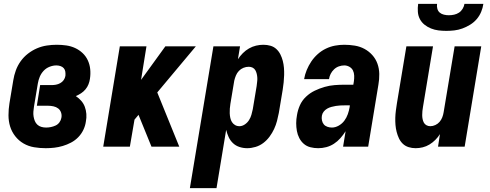

<svg xmlns="http://www.w3.org/2000/svg" viewBox="-20 -760 2540 995"><path d="M217 8Q186 8 156.5 3Q127 -2 102 -16.5Q77 -31 59 -54Q41 -77 32.5 -104.5Q24 -132 24 -163Q24 -194 29 -225L49 -345Q53 -370 62 -395Q71 -420 87 -442.5Q103 -465 125 -482Q147 -499 171.5 -509.5Q196 -520 222 -524Q248 -528 274 -528Q299 -528 323.5 -524.5Q348 -521 369.5 -511Q391 -501 408 -485Q425 -469 435 -447.5Q445 -426 447.5 -401.5Q450 -377 446 -351Q444 -337 438.5 -323Q433 -309 423 -297Q413 -285 400 -276.5Q387 -268 373 -262Q388 -252 400.5 -238Q413 -224 419.5 -206.5Q426 -189 427.5 -169.5Q429 -150 425 -130Q422 -108 412 -87Q402 -66 385.5 -49Q369 -32 348 -21Q327 -10 305 -3.5Q283 3 261 5.5Q239 8 217 8ZM219 -99Q231 -99 243.5 -101.5Q256 -104 268 -109.5Q280 -115 288 -126Q296 -137 298 -149Q301 -163 296.5 -176.5Q292 -190 281.5 -198Q271 -206 257 -209Q243 -212 229 -212H171L188 -319H247Q258 -319 269.5 -321Q281 -323 292 -329Q303 -335 310 -345Q317 -355 319 -367Q320 -378 318.5 -388.5Q317 -399 310.5 -406.5Q304 -414 293.5 -417.5Q283 -421 272 -421Q255 -421 237 -414Q219 -407 206 -393Q193 -379 186 -362Q179 -345 176 -327L156 -207Q154 -194 153 -181.5Q152 -169 154 -156.5Q156 -144 160.5 -133Q165 -122 173.5 -114Q182 -106 194 -102.5Q206 -99 219 -99Z M515 0 601 -520H739L711 -346L837 -520H995L795 -281L909 0H765L699 -162L698 -165L677 -140L653 0Z M964 215 1086 -520H1224L1213 -453Q1224 -470 1238.5 -484.5Q1253 -499 1270.5 -509Q1288 -519 1307 -523.5Q1326 -528 1345 -528Q1364 -528 1381.5 -523Q1399 -518 1412 -506Q1425 -494 1433 -478Q1441 -462 1445.5 -444.5Q1450 -427 1451.5 -408.5Q1453 -390 1452.5 -371Q1452 -352 1450 -333Q1448 -314 1445 -295L1425 -175Q1421 -154 1415.5 -133Q1410 -112 1400.5 -91.5Q1391 -71 1377 -52Q1363 -33 1344.5 -19Q1326 -5 1304 1.5Q1282 8 1261 8Q1240 8 1220.5 1.5Q1201 -5 1187 -18.5Q1173 -32 1165 -49.5Q1157 -67 1152 -87L1102 215ZM1221 -106Q1235 -106 1248.5 -115Q1262 -124 1270.5 -137.5Q1279 -151 1283 -165.5Q1287 -180 1290 -194L1310 -314Q1311 -325 1312.5 -335.5Q1314 -346 1313.5 -356.5Q1313 -367 1310.5 -377.5Q1308 -388 1303 -396.5Q1298 -405 1289 -409.5Q1280 -414 1269 -414Q1255 -414 1241.5 -408.5Q1228 -403 1218 -392.5Q1208 -382 1202.5 -368.5Q1197 -355 1194 -342L1174 -222Q1172 -209 1171 -197Q1170 -185 1170.5 -173Q1171 -161 1173.5 -149Q1176 -137 1182 -127.5Q1188 -118 1198 -112Q1208 -106 1221 -106Z M1629 8Q1608 8 1588.5 3Q1569 -2 1554.5 -14.5Q1540 -27 1531 -44.5Q1522 -62 1518.5 -81.5Q1515 -101 1515 -121.5Q1515 -142 1519 -163Q1523 -189 1534 -214Q1545 -239 1565.5 -258.5Q1586 -278 1611 -290Q1636 -302 1662 -309.5Q1688 -317 1714.5 -319Q1741 -321 1766 -321H1811L1814 -339Q1816 -353 1815.5 -368Q1815 -383 1809 -395Q1803 -407 1790.5 -414Q1778 -421 1764 -421Q1750 -421 1736 -416Q1722 -411 1711 -400.5Q1700 -390 1693.5 -377Q1687 -364 1685 -350H1556Q1560 -374 1569.5 -397Q1579 -420 1593 -441Q1607 -462 1626.5 -479.5Q1646 -497 1669 -508Q1692 -519 1716 -523.5Q1740 -528 1764 -528Q1792 -528 1819 -523.5Q1846 -519 1869 -506.5Q1892 -494 1909.5 -474.5Q1927 -455 1936 -430Q1945 -405 1945.5 -377Q1946 -349 1941 -321L1888 0H1758L1771 -80Q1759 -61 1744 -44Q1729 -27 1710.5 -15Q1692 -3 1671 2.5Q1650 8 1629 8ZM1700 -99Q1718 -99 1735.5 -109Q1753 -119 1764.5 -134.5Q1776 -150 1782.5 -168.5Q1789 -187 1792 -205L1793 -214H1766Q1755 -214 1743.5 -213.5Q1732 -213 1720.5 -211Q1709 -209 1697.5 -206Q1686 -203 1675.5 -197Q1665 -191 1657.5 -181.5Q1650 -172 1648 -160Q1646 -148 1648.5 -136Q1651 -124 1658 -115.5Q1665 -107 1676.5 -103Q1688 -99 1700 -99Z M2134 8Q2115 8 2097.5 2.5Q2080 -3 2067.5 -15Q2055 -27 2047.5 -43Q2040 -59 2035.5 -76.5Q2031 -94 2029.5 -112.5Q2028 -131 2028.5 -149.5Q2029 -168 2031.5 -187Q2034 -206 2037 -225L2086 -520H2224L2172 -206Q2170 -195 2169 -184.5Q2168 -174 2168 -163.5Q2168 -153 2170 -143Q2172 -133 2176.5 -124.5Q2181 -116 2190 -111Q2199 -106 2210 -106Q2223 -106 2236 -112Q2249 -118 2258 -128.5Q2267 -139 2272 -152Q2277 -165 2279 -178L2336 -520H2474L2388 0H2250L2260 -65Q2250 -49 2236 -35Q2222 -21 2205.5 -11Q2189 -1 2170.5 3.5Q2152 8 2134 8ZM2293 -600Q2272 -600 2252 -602.5Q2232 -605 2213.5 -612.5Q2195 -620 2180 -632Q2165 -644 2156 -661Q2147 -678 2145.5 -698.5Q2144 -719 2147 -740H2245Q2243 -727 2246.5 -714.5Q2250 -702 2259 -694.5Q2268 -687 2280.5 -684Q2293 -681 2306 -681Q2320 -681 2333.5 -684Q2347 -687 2358.5 -694.5Q2370 -702 2377.5 -714.5Q2385 -727 2387 -740H2485Q2482 -719 2473.5 -698.5Q2465 -678 2450.5 -661Q2436 -644 2416.5 -632Q2397 -620 2376.5 -612.5Q2356 -605 2335 -602.5Q2314 -600 2293 -600Z"/></svg>

Font: Iosevka SS04 Heavy
Style: Italic
Weight: 900
Italic angle: -9°
Monospace: yes
Designer: Belleve Invis
Foundry: Belleve Invis
Version: Version 19.0.0; ttfautohint (v1.8.4)